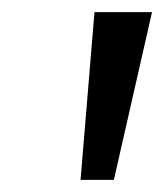

<svg xmlns="http://www.w3.org/2000/svg" viewBox="-20 -725 271 317"><path d="M113 -428 136 -705H231L168 -428Z"/></svg>

Font: Nunito Sans
Style: Italic
Weight: 400
Italic angle: -9°
Designer: Vernon Adams
Foundry: Vernon Adams
Version: Version 3.006; ttfautohint (v1.8.3)